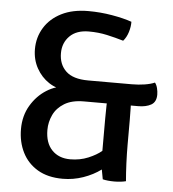

<svg xmlns="http://www.w3.org/2000/svg" viewBox="-51 -743 725 804"><g transform="rotate(5 311.0 -341.5)"><path d="M496.5 -406.5Q524 -406.5 549.5 -410.5Q575 -414.5 592 -422Q599 -413.5 602.5 -399.5Q606 -385.5 606 -372.5Q606 -341.5 584.8 -329.5Q563.5 -317.5 530.5 -317.5H302.5Q252 -317.5 220.5 -298.2Q189 -279 174.8 -248.8Q160.5 -218.5 160.5 -185.5Q160.5 -131 189.2 -101Q218 -71 266 -71Q307 -71 341.8 -85.5Q376.5 -100 397.5 -118V-254.5Q397.5 -276 398.2 -307.8Q399 -339.5 401 -364.5H497Q499 -339.5 499.8 -307.5Q500.5 -275.5 500.5 -255V-151.5Q500.5 -117 502.2 -75.2Q504 -33.5 507 0Q497.5 2.5 485 4Q472.5 5.5 458 5.5Q444 5.5 431.5 4.2Q419 3 409.5 0.5L402 -40Q369.5 -16 327.8 -1.5Q286 13 242 13Q179 13 136.2 -12.5Q93.5 -38 71.8 -81.5Q50 -125 50 -179.5Q50 -235.5 75.8 -278.8Q101.5 -322 141.2 -347Q181 -372 223.5 -372.5V-358Q184 -359.5 151.2 -381Q118.5 -402.5 98.8 -438.2Q79 -474 79 -518Q79 -567.5 103.8 -608Q128.5 -648.5 175.2 -672.2Q222 -696 288.5 -696Q339 -696 388.2 -687.5Q437.5 -679 471.5 -667Q472 -646.5 464.8 -623.2Q457.5 -600 444 -585Q410.5 -595 374.5 -603Q338.5 -611 298 -611Q246 -611 217.5 -582.5Q189 -554 189 -510.5Q189 -463.5 218.8 -435Q248.5 -406.5 312.5 -406.5Z"/></g></svg>

Font: Signika
Style: Regular
Weight: 400
Designer: Anna Giedry
Foundry: Anna Giedry
Version: Version 2.001